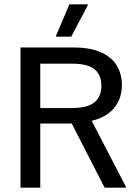

<svg xmlns="http://www.w3.org/2000/svg" viewBox="-20 -870 623 890"><path d="M75 0V-650H317.5Q400 -650 450 -626.7Q500 -603.3 522.5 -564.2Q545 -525 545 -476.7Q545 -413.3 509.6 -370Q474.2 -326.7 405 -310L563.3 -5V0H465L312.5 -297.5H166.7V0ZM166.7 -369.2H311.7Q386.7 -369.2 418.3 -396.2Q450 -423.3 450 -472.5Q450 -522.5 418.3 -548.8Q386.7 -575 311.7 -575H166.7ZM240 -700V-705L301.7 -850H386.7V-845L310 -700Z"/></svg>

Font: Familjen Grotesk GF
Style: Regular
Weight: 400
Designer: Anders Wikstroem, Jonas Baeckman, Matilda Gysing, Kristian Moeller
Foundry: Familjen STHLM AB
Version: Version 2.000; Beta; Release 4; Build 6